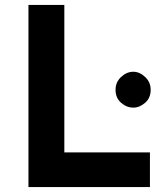

<svg xmlns="http://www.w3.org/2000/svg" viewBox="-20 -756 674 776"><path d="M95 -736H240V-140H586V0H95ZM447 -393Q447 -424 469.5 -445Q492 -466 519 -466Q544 -466 566.5 -445Q589 -424 589 -393Q589 -360 566.5 -340.5Q544 -321 519 -321Q492 -321 469.5 -340.5Q447 -360 447 -393Z"/></svg>

Font: Reem Kufi Fun
Style: Bold
Weight: 700
Designer: Khaled Hosny
Version: Version 1.005